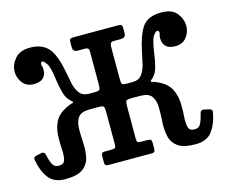

<svg xmlns="http://www.w3.org/2000/svg" viewBox="-81 -634 889 754"><g transform="rotate(-15 363.0 -257.5)"><path d="M725.5 -95Q717.5 -49.5 696 -19.8Q674.5 10 628 10Q577.5 10 555 -7.2Q532.5 -24.5 527 -52Q521.5 -79.5 523.5 -110Q525.5 -140.5 525 -168Q524.5 -195.5 512.2 -212.8Q500 -230 465.5 -230H428.5Q412 -230 408.8 -225.2Q405.5 -220.5 405.5 -204V-72Q405.5 -60.5 409 -57.8Q412.5 -55 423 -55H447.5Q458 -55 461.8 -52Q465.5 -49 465.5 -37.5V-16Q465.5 -6.5 462.2 -3.2Q459 0 450 0H276Q266.5 0 263.5 -3.2Q260.5 -6.5 260.5 -16V-37.5Q260.5 -49 264.2 -52Q268 -55 278.5 -55H303Q313 -55 316.8 -57.8Q320.5 -60.5 320.5 -72V-204Q320.5 -220.5 317.2 -225.2Q314 -230 297.5 -230H260.5Q225.5 -230 213.2 -212.8Q201 -195.5 200.5 -168Q200 -140.5 202 -110Q204 -79.5 198.5 -52Q193 -24.5 170.5 -7.2Q148 10 98 10Q51.5 10 29.8 -19.8Q8 -49.5 0.5 -95Q-1.5 -106.5 13 -109L33 -113.5Q45.5 -115.5 48.5 -102.5Q54 -76.5 61.5 -62Q69 -47.5 87 -47.5Q108 -47.5 112.2 -64Q116.5 -80.5 114.8 -106.5Q113 -132.5 114 -162Q115 -191.5 128 -218.2Q141 -245 177 -262Q190.5 -269 200.2 -271Q210 -273 199 -281.5Q181 -296 173.8 -323.2Q166.5 -350.5 162.5 -381Q156 -431 145.5 -445.2Q135 -459.5 130.5 -459.5Q122.5 -459.5 122.5 -450Q122.5 -442.5 124.2 -441Q126 -439.5 126 -428Q126 -407 113.8 -394.8Q101.5 -382.5 75.5 -382.5Q45.5 -382.5 29.8 -403.2Q14 -424 14 -448.5Q14 -476.5 34.5 -500.8Q55 -525 97 -525Q143.5 -525 169.2 -497.5Q195 -470 209 -393.5Q213 -370.5 218.2 -346.5Q223.5 -322.5 236.2 -306.2Q249 -290 275 -290H297Q313 -290 316.8 -294.2Q320.5 -298.5 320.5 -314V-451Q320.5 -458.5 316.5 -461.5Q312.5 -464.5 309 -465H276.5Q267 -465 261.2 -469Q255.5 -473 255.5 -486V-503Q255.5 -514.5 258.8 -517.2Q262 -520 273.5 -520H452.5Q463.5 -520 467 -517.2Q470.5 -514.5 470.5 -503V-486Q470.5 -472 464.2 -468.5Q458 -465 447.5 -465H421.5Q413 -465 409.2 -460.8Q405.5 -456.5 405.5 -441.5V-314Q405.5 -298.5 408.8 -294.2Q412 -290 426.5 -290H450.5Q476 -290 488.5 -306.2Q501 -322.5 506.8 -346.5Q512.5 -370.5 517 -393.5Q530.5 -460.5 552.8 -492.8Q575 -525 631.5 -525Q673.5 -525 692.8 -500.8Q712 -476.5 712 -448.5Q712 -424 696.2 -403.2Q680.5 -382.5 650.5 -382.5Q624 -382.5 612 -394.8Q600 -407 600 -428Q600 -439.5 601.8 -441Q603.5 -442.5 603.5 -450Q603.5 -459.5 595.5 -459.5Q590.5 -459.5 580.2 -445.2Q570 -431 563 -381Q559 -350.5 552 -323.2Q545 -296 527 -281.5Q515.5 -273 525.2 -271Q535 -269 549 -262Q585 -245 598.2 -218.2Q611.5 -191.5 612.5 -162Q613.5 -132.5 611.5 -106.5Q609.5 -80.5 613.8 -64Q618 -47.5 639 -47.5Q656.5 -47.5 664 -62Q671.5 -76.5 677.5 -102.5Q680 -115.5 693 -113.5L713 -109Q727 -106.5 725.5 -95Z"/></g></svg>

Font: Besley* Narrow
Style: Regular
Weight: 400
Width: 4
Designer: Owen Earl
Foundry: indestructible type*
Version: Version 3.000; ttfautohint (v1.8.3)